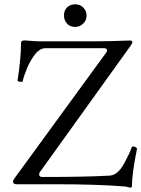

<svg xmlns="http://www.w3.org/2000/svg" viewBox="-20 -855 656 891"><path d="M558.1 10.3Q430.2 0 235.8 0H57.6Q40.5 0 40.5 -11.7Q40.5 -18.6 45.4 -24.9L472.7 -610.8Q477.1 -616.7 477.1 -621.1Q477.1 -631.3 461.9 -631.3H191.4Q164.1 -631.3 141.6 -601.6Q120.1 -572.8 106.9 -541.5Q97.7 -518.1 93 -505.4Q88.4 -492.7 85.4 -478Q85 -475.1 78.1 -475.1Q72.3 -475.1 66.7 -477.1Q61 -479 61.5 -481.4Q77.6 -585.4 77.6 -654.8Q77.6 -662.1 82 -664.8Q86.4 -667.5 95.7 -667.5Q143.6 -663.1 167.5 -663.1H402.3Q488.3 -663.1 582 -667Q594.2 -667 594.2 -660.2Q594.2 -653.8 587.4 -644.5L166 -57.6Q161.6 -51.8 161.6 -45.9Q161.6 -33.7 176.3 -33.7Q379.9 -33.7 488.8 -40Q527.3 -42 557.6 -99.1Q584 -148.4 591.3 -171.9Q591.8 -175.3 597.7 -175.3Q604 -175.3 610.1 -171.6Q616.2 -168 615.7 -164.1Q592.3 -49.3 592.3 8.3Q592.3 14.6 585 16.1Q568.4 11.2 558.1 10.3ZM276.9 -783.2Q276.9 -807.6 292 -821.3Q307.1 -835 328.6 -835Q352.1 -835 366.9 -819.6Q381.8 -804.2 381.8 -783.2Q381.8 -759.8 365.7 -744.9Q349.6 -730 328.6 -730Q304.7 -730 290.8 -745.8Q276.9 -761.7 276.9 -783.2Z"/></svg>

Font: JuniusX
Style: Regular
Weight: 400
Designer: Peter S. Baker
Foundry: Briery Creek Software
Version: Version 1.004